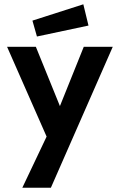

<svg xmlns="http://www.w3.org/2000/svg" viewBox="-20 -731 558 894"><path d="M84 143H217L505 -513H370L259 -237L147 -513H13L197 -95ZM152 -561 392 -612 368 -711 131 -635Z"/></svg>

Font: Lineal
Style: Bold
Weight: 700
Designer: Created by Frank Adebiaye with contributions from Anton Moglia & Ariel Martín Pérez
Created by Frank ADEBIAYE with FontF
Foundry: Velvetyne Type Foundry
Version: Version 2.000;Glyphs 3.2 (3227)